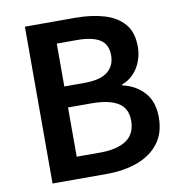

<svg xmlns="http://www.w3.org/2000/svg" viewBox="-82 -815 838 891"><g transform="rotate(-10 337.0 -369.5)"><path d="M94 0V-739H331Q407 -739 466.5 -721.5Q526 -704 560 -664.5Q594 -625 594 -557Q594 -522 582 -489.5Q570 -457 547 -432.5Q524 -408 492 -397V-392Q553 -379 593 -335.5Q633 -292 633 -217Q633 -143 596 -95Q559 -47 495 -23.5Q431 0 349 0ZM226 -434H319Q396 -434 430.5 -462Q465 -490 465 -538Q465 -591 429 -613.5Q393 -636 321 -636H226ZM226 -103H336Q417 -103 460.5 -132.5Q504 -162 504 -224Q504 -283 461 -309Q418 -335 336 -335H226Z"/></g></svg>

Font: Noto Sans HK SemiBold
Style: Regular
Weight: 600
Version: Version 2.004-H2;hotconv 1.0.118;makeotfexe 2.5.65603